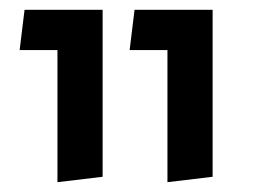

<svg xmlns="http://www.w3.org/2000/svg" viewBox="-20 -584 528 391"><path d="M321 -482H244L254 -564H413V-224L321 -213ZM97 -482H20L30 -564H189V-224L97 -213Z"/></svg>

Font: FiraGO
Style: Regular
Weight: 400
Designer: bBox Type
Foundry: bBox Type GmbH
Version: Version 1.001;April 20, 2020;FontCreator 12.0.0.2555 64-bit